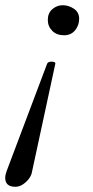

<svg xmlns="http://www.w3.org/2000/svg" viewBox="-83 -444 357 735"><path d="M-24 271Q-63 271 -63 237Q-63 230 -61.5 224Q-60 218 -58 212L97 -199Q100 -208 114 -208Q129 -208 129 -201L39 216Q37 228 27.5 240.5Q18 253 4.5 262Q-9 271 -24 271ZM162 -309Q134 -309 117 -326Q100 -343 100 -368Q100 -394 117.5 -409Q135 -424 157 -424Q180 -424 200 -410.5Q220 -397 220 -372Q220 -347 204.5 -328Q189 -309 162 -309Z"/></svg>

Font: Junicode VF
Style: Italic
Weight: 400
Italic angle: -11°
Designer: Peter S. Baker
Version: Version 2.209